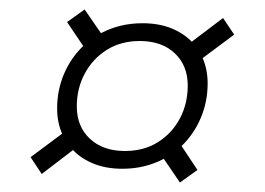

<svg xmlns="http://www.w3.org/2000/svg" viewBox="-20 -459 560 405"><path d="M44.5 -127.5 111 -177Q100.5 -201 100.5 -230Q100.5 -269 115 -303Q129.5 -337 155.5 -362L121.5 -412.5L158.5 -439L193 -389Q232.5 -410 280.5 -410Q314 -410 340.2 -399.8Q366.5 -389.5 384.5 -371L450.5 -421L474 -386L407.5 -336.5Q418 -312 418 -283Q418 -244.5 403.5 -210.2Q389 -176 363 -151L396.5 -100.5L359.5 -74L325.5 -124Q286 -103 238 -103Q204.5 -103 178 -113.5Q151.5 -124 134 -142.5L68 -92ZM243.5 -140.5Q283.5 -140.5 313.2 -159.2Q343 -178 359.5 -209.2Q376 -240.5 376 -278.5Q376 -321 348.5 -346.8Q321 -372.5 275 -372.5Q235 -372.5 205.2 -353.8Q175.5 -335 158.8 -303.8Q142 -272.5 142 -234.5Q142 -192 169.8 -166.2Q197.5 -140.5 243.5 -140.5Z"/></svg>

Font: Newsreader 6pt Light
Style: Italic
Weight: 300
Italic angle: -17°
Designer: Hugues Gentile
Foundry: Production Type
Version: Version 1.003; ttfautohint (v1.8.3)